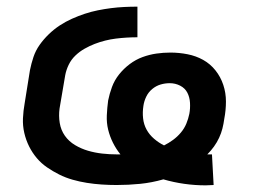

<svg xmlns="http://www.w3.org/2000/svg" viewBox="-20 -548 790 577"><path d="M598 9Q566 9 534 4.5Q502 0 471 -9Q436 1 401 4.5Q366 8 331 8H330Q330 8 330 8Q330 8 330 8Q308 8 285.5 6.5Q263 5 241 1.5Q219 -2 198 -8Q177 -14 158 -23.5Q139 -33 121.5 -45Q104 -57 90.5 -73Q77 -89 67.5 -108Q58 -127 53 -148.5Q48 -170 49 -192.5Q50 -215 54 -237L70 -337Q74 -357 80.5 -376.5Q87 -396 99 -413Q111 -430 126.5 -445Q142 -460 159.5 -471.5Q177 -483 196 -491.5Q215 -500 234.5 -506.5Q254 -513 274 -517Q294 -521 313.5 -523.5Q333 -526 353 -527Q373 -528 393 -528V-436Q377 -436 360.5 -435Q344 -434 328 -432Q312 -430 296 -426Q280 -422 264.5 -416Q249 -410 234 -401.5Q219 -393 206.5 -381Q194 -369 186.5 -353.5Q179 -338 176 -322L159 -222Q156 -200 159.5 -178.5Q163 -157 175 -140Q187 -123 205.5 -112Q224 -101 244.5 -95Q265 -89 287 -86.5Q309 -84 332 -84Q334 -84 336.5 -84Q339 -84 342 -84Q329 -100 319.5 -119Q310 -138 305 -158.5Q300 -179 301 -201.5Q302 -224 305 -246Q309 -266 316.5 -286.5Q324 -307 338 -324.5Q352 -342 370 -355.5Q388 -369 408.5 -376.5Q429 -384 450 -387Q471 -390 492 -390Q518 -390 543.5 -385Q569 -380 590.5 -368Q612 -356 627.5 -336.5Q643 -317 651 -293Q659 -269 659 -243Q659 -217 654 -191Q652 -176 648.5 -162Q645 -148 638.5 -134Q632 -120 623 -107.5Q614 -95 603 -84Q607 -84 610.5 -84Q614 -84 617 -84L622 8Q616 8 610 8.5Q604 9 598 9ZM473 -111Q487 -118 500 -127.5Q513 -137 523.5 -149.5Q534 -162 540 -176.5Q546 -191 549 -206Q552 -222 551 -239Q550 -256 543 -269.5Q536 -283 521.5 -290.5Q507 -298 490 -298Q476 -298 462.5 -294Q449 -290 437.5 -280.5Q426 -271 419.5 -257.5Q413 -244 411 -230Q408 -211 410 -192.5Q412 -174 420.5 -158.5Q429 -143 443 -131Q457 -119 473 -111Z"/></svg>

Font: Iosevka Etoile SmBdObl
Style: Regular
Weight: 600
Italic angle: -9°
Designer: Belleve Invis
Foundry: Belleve Invis
Version: Version 15.5.2; ttfautohint (v1.8.4)